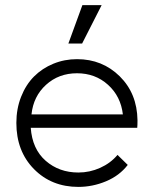

<svg xmlns="http://www.w3.org/2000/svg" viewBox="-20 -713 600 750"><path d="M479 -68.8Q446.8 -26.9 394.3 -4.9Q341.8 17.1 286.1 17.1Q181.2 17.1 112.5 -52.7Q43.9 -122.6 43.9 -232.9Q43.9 -288.1 62.5 -335.2Q81.1 -382.3 113 -414.3Q145 -446.3 188.5 -464.1Q231.9 -481.9 280.8 -481.9Q379.9 -481.9 447.8 -414.8Q515.6 -347.7 517.1 -243.2Q517.1 -222.7 516.1 -213.9H100.1Q106 -130.9 158.4 -85Q210.9 -39.1 286.1 -39.1Q330.6 -39.1 371.3 -57.4Q412.1 -75.7 439 -107.9ZM103 -266.1H460Q451.7 -336.9 401.9 -381.8Q352.1 -426.8 280.8 -426.8Q209.5 -426.8 159.9 -381.8Q110.4 -336.9 103 -266.1ZM247.1 -543 301.8 -692.9H377L300.8 -543Z"/></svg>

Font: Kreadon Light
Style: Regular
Weight: 300
Designer: kohakuno
Foundry: StudioGnu
Version: Version 1.000;Glyphs 3.1.2 (3151)